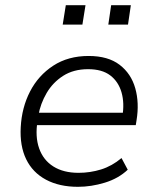

<svg xmlns="http://www.w3.org/2000/svg" viewBox="-20 -713 603 741"><path d="M281 8Q209 8 157.5 -19.5Q106 -47 81 -98.5Q56 -150 60 -222Q64 -298 96 -360Q128 -422 185.5 -459.5Q243 -497 322 -497Q397 -497 441.5 -463Q486 -429 502 -372.5Q518 -316 507 -249L504 -230H105L113 -278H474L452 -262Q461 -315 449 -356.5Q437 -398 405.5 -422Q374 -446 320 -446Q264 -446 224 -420.5Q184 -395 160 -354Q136 -313 128 -267L125 -247Q115 -186 131 -140.5Q147 -95 186 -70.5Q225 -46 283 -46Q328 -46 370 -59Q412 -72 449 -103L473 -58Q437 -24 384.5 -8Q332 8 281 8ZM398 -618 409 -693H485L474 -618ZM222 -618 234 -693H310L298 -618Z"/></svg>

Font: Nunito Sans 10pt Light
Style: Italic
Weight: 300
Italic angle: -9°
Designer: Vernon Adams
Foundry: Vernon Adams
Version: Version 3.101;gftools[0.9.27]